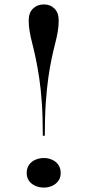

<svg xmlns="http://www.w3.org/2000/svg" viewBox="-20 -835 396 870"><path d="M179 -815Q208 -815 227 -796Q246 -777 246 -742Q246 -716 241.5 -690.5Q237 -665 229.5 -636Q222 -607 214 -569.5Q206 -532 199 -483Q192 -434 187.5 -369.5Q183 -305 183 -220H174Q174 -305 169.5 -369.5Q165 -434 157.5 -483Q150 -532 142 -570Q134 -608 126.5 -637Q119 -666 114.5 -691.5Q110 -717 110 -742Q110 -777 129.5 -796Q149 -815 179 -815ZM179 -119Q199 -119 216.5 -111Q234 -103 244.5 -88Q255 -73 255 -51Q255 -30 244.5 -15.5Q234 -1 216.5 7Q199 15 179 15Q158 15 140 7Q122 -1 111.5 -15.5Q101 -30 101 -51Q101 -73 111.5 -88Q122 -103 140 -111Q158 -119 179 -119Z"/></svg>

Font: Kalnia Medium
Style: Regular
Weight: 500
Designer: Frida Medrano
Foundry: Frida Medrano
Version: Version 1.105